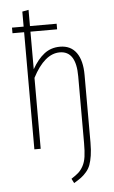

<svg xmlns="http://www.w3.org/2000/svg" viewBox="-62 -781 605 1019"><g transform="rotate(-5 241.0 -271.5)"><path d="M278.8 -530.8Q335.9 -530.8 366 -489Q396 -447.3 396 -370.1V-9.8Q396 29.8 391.4 59.3Q386.7 88.9 379.4 108.6Q372.1 128.4 357.7 145Q343.3 161.6 329.1 172.1Q314.9 182.6 291 196.8L278.8 172.9Q303.2 157.2 317.1 144.8Q331.1 132.3 342.3 111.8Q353.5 91.3 357.7 62.7Q361.8 34.2 361.8 -9.8V-366.2Q361.8 -501 274.9 -501Q193.8 -501 129.9 -377.9V0H96.2V-624H34.2V-653.8H96.2V-733.9L129.9 -740.2V-653.8H272V-624H129.9V-423.8Q159.2 -475.6 194.8 -503.2Q230.5 -530.8 278.8 -530.8Z"/></g></svg>

Font: Fira Sans Compressed UltraLight
Style: Regular
Weight: 200
Width: 1
Designer: Carrois Corporate & Edenspiekermann AG
Foundry: Carrois Corporate GbR & Edenspiekermann AG
Version: Version 4.203;PS 004.203;hotconv 1.0.88;makeotf.lib2.5.64775